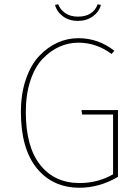

<svg xmlns="http://www.w3.org/2000/svg" viewBox="-20 -870 645 900"><path d="M347 -691Q441 -691 516 -632L503 -617Q432 -670 347 -670Q301 -670 258.5 -651Q216 -632 180 -594.5Q144 -557 122.5 -492.5Q101 -428 101 -345Q101 -182 168.5 -97Q236 -12 353 -12Q439 -12 510 -53V-333H365L362 -354H533V-41Q446 10 353 10Q227 10 152.5 -81.5Q78 -173 78 -345Q78 -431 101.5 -499Q125 -567 164 -608Q203 -649 249.5 -670Q296 -691 347 -691ZM238 -847 253 -850Q262 -825 286 -808.5Q310 -792 345 -792Q416 -792 438 -850L453 -847Q445 -815 415.5 -793.5Q386 -772 345 -772Q304 -772 275 -793.5Q246 -815 238 -847Z"/></svg>

Font: FiraSans
Style: Regular
Weight: 150
Designer: Carrois Corporate & Edenspiekermann AG
Foundry: Carrois Corporate GbR & Edenspiekermann AG
Version: Version 3.106;PS 003.106;hotconv 1.0.70;makeotf.lib2.5.58329